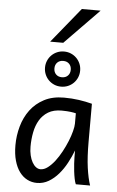

<svg xmlns="http://www.w3.org/2000/svg" viewBox="-67 -1086 695 1143"><g transform="rotate(5 281.0 -514.5)"><path d="M393.1 -420.9Q387.2 -422.4 379.9 -423.8Q372.6 -425.3 362.5 -426.5Q352.5 -427.7 339.1 -428.7Q325.7 -429.7 307.6 -429.7Q259.8 -429.7 227.8 -410.4Q195.8 -391.1 176.8 -359.1Q157.7 -327.1 149.7 -285.6Q141.6 -244.1 141.6 -200.2Q141.6 -171.9 147.2 -148.2Q152.8 -124.5 162.6 -107.2Q172.4 -89.8 185.1 -80.3Q197.8 -70.8 212.4 -70.8Q233.9 -70.8 255.6 -87.4Q277.3 -104 297.4 -130.1Q317.4 -156.2 335 -188.7Q352.5 -221.2 365.5 -253.2Q378.4 -285.2 385.7 -313.5Q393.1 -341.8 393.1 -358.9ZM429.7 0Q424.3 -11.7 420.2 -32.2Q416 -52.7 413.3 -75.9Q410.6 -99.1 409.2 -122.1Q407.7 -145 407.7 -161.1V-200.2Q393.1 -162.1 372.8 -124.3Q352.5 -86.4 326.4 -56.2Q300.3 -25.9 268.1 -6.8Q235.8 12.2 197.8 12.2Q167 12.2 140.1 -1.5Q113.3 -15.1 93.5 -42Q73.7 -68.8 62.5 -108.6Q51.3 -148.4 51.3 -200.2Q51.3 -258.3 66.9 -313.7Q82.5 -369.1 114.7 -412.4Q147 -455.6 196.8 -481.7Q246.6 -507.8 314.9 -507.8Q362.3 -507.8 404.3 -501.7Q446.3 -495.6 483.4 -485.8V-258.8Q483.4 -166.5 492.2 -103.8Q501 -41 515.1 0ZM186.5 -676.3Q186.5 -698.2 194.6 -717.3Q202.6 -736.3 217 -750.7Q231.4 -765.1 250.5 -773.2Q269.5 -781.2 291.5 -781.2Q313.5 -781.2 332.5 -773.2Q351.6 -765.1 366 -750.7Q380.4 -736.3 388.4 -717.3Q396.5 -698.2 396.5 -676.3Q396.5 -654.3 388.4 -635.3Q380.4 -616.2 366 -601.8Q351.6 -587.4 332.5 -579.3Q313.5 -571.3 291.5 -571.3Q269.5 -571.3 250.5 -579.3Q231.4 -587.4 217 -601.8Q202.6 -616.2 194.6 -635.3Q186.5 -654.3 186.5 -676.3ZM340.3 -676.3Q340.3 -698.2 326.9 -711.7Q313.5 -725.1 291.5 -725.1Q269.5 -725.1 256.1 -711.7Q242.7 -698.2 242.7 -676.3Q242.7 -654.3 256.1 -640.9Q269.5 -627.4 291.5 -627.4Q313.5 -627.4 326.9 -640.9Q340.3 -654.3 340.3 -676.3ZM486.8 -1042.5 281.7 -832.5H203.6L374.5 -1042.5Z"/></g></svg>

Font: Andika Am
Style: Regular
Weight: 400
Designer: Victor Gaultney, Annie Olsen, Julie Remington, Don Collingsworth, Eric Hays, Becca Hirsbrunner
Foundry: SIL International
Version: Version 5.000